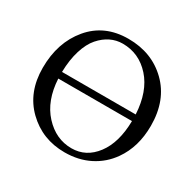

<svg xmlns="http://www.w3.org/2000/svg" viewBox="-147 -816 997 984"><g transform="rotate(30 351.0 -324.0)"><path d="M666 -329.1Q666 -204.1 604 -116.2Q562 -56.2 496.8 -23.2Q431.6 9.8 350.1 9.8Q218.3 9.8 127.7 -78.1Q37.1 -166 37.1 -310.1Q37.1 -460 120.1 -559.1Q203.1 -658.2 344.2 -658.2Q483.4 -658.2 574.7 -569.1Q666 -480 666 -329.1ZM569.3 -340.8Q562 -473.1 495.1 -547.6Q428.2 -622.1 331.1 -622.1Q293.5 -622.1 259.8 -605.7Q226.1 -589.4 197.8 -556.9Q169.4 -524.4 152.1 -468.8Q134.8 -413.1 133.3 -340.8ZM569.8 -301.8H133.8Q140.6 -174.8 209.2 -100.3Q277.8 -25.9 370.1 -25.9Q456.5 -25.9 512.2 -99.9Q567.9 -173.8 569.8 -301.8Z"/></g></svg>

Font: Linux Libertine O
Style: Regular
Weight: 400
Designer: Philipp H. Poll
Foundry: Philipp H. Poll
Version: Version 5.3.0